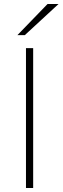

<svg xmlns="http://www.w3.org/2000/svg" viewBox="-20 -941 313 961"><path d="M110 -700H146V0H110ZM218 -921H273L104 -765H67Z"/></svg>

Font: Overpass Thin
Style: Regular
Weight: 100
Designer: Delve Withrington, Thomas Jockin
Foundry: Delve Fonts
Version: Version 3.000;DELV;Overpass